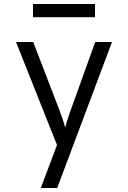

<svg xmlns="http://www.w3.org/2000/svg" viewBox="-20 -760 640 960"><path d="M145 -674H455V-740H145ZM184 180H266L540 -550H456L333 -208C322 -178 311 -143 306 -122C301 -143 289 -178 278 -207L146 -550H60L265 -35Z"/></svg>

Font: JetBrains Mono Light
Style: Regular
Weight: 336
Monospace: yes
Designer: Philipp Nurullin, Konstantin Bulenkov
Foundry: JetBrains
Version: Version 2.305